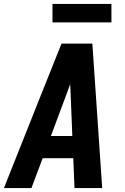

<svg xmlns="http://www.w3.org/2000/svg" viewBox="-38 -957 634 977"><path d="M-18 0H122L179 -152H335L341 0H482L432 -735H275L177 -490ZM221 -265 305 -490Q313 -511 319 -529Q320 -511 321 -490L330 -265ZM229 -843H529V-937H229Z"/></svg>

Font: Iosevka Sparkle XBdObl
Style: Regular
Weight: 800
Italic angle: -9°
Designer: Belleve Invis
Foundry: Belleve Invis
Version: Version 4.5.0; ttfautohint (v1.8.3)